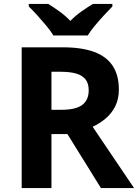

<svg xmlns="http://www.w3.org/2000/svg" viewBox="-20 -1020 700 974"><path d="M298 -780Q395 -780 458 -756.5Q521 -733 552 -685.5Q583 -638 583 -566Q583 -517 564.5 -480.5Q546 -444 515.5 -418.5Q485 -393 450 -377L660 -66H492L322 -340H241V-66H90V-780ZM287 -656H241V-463H290Q365 -463 397.5 -488Q430 -513 430 -562Q430 -596 414.5 -616.5Q399 -637 367.5 -646.5Q336 -656 287 -656ZM251 -840Q237 -863 214.5 -890Q192 -917 168.5 -943Q145 -969 126 -987V-1000H225Q251 -984 281 -962.5Q311 -941 337 -914Q363 -941 394 -962.5Q425 -984 451 -1000H550V-987Q532 -969 508 -943Q484 -917 461.5 -890Q439 -863 425 -840Z"/></svg>

Font: Noto Sans Malayalam UI
Style: Regular
Weight: 400
Designer: Jelle Bosma - Monotype Design Team
Foundry: Monotype Imaging Inc.
Version: Version 2.104